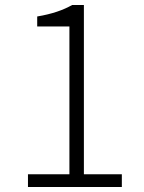

<svg xmlns="http://www.w3.org/2000/svg" viewBox="-20 -749 575 769"><path d="M92 0H468V-51H316V-729H269C234 -709 189 -693 129 -683V-643H258V-51H92Z"/></svg>

Font: Noto Sans KR Light
Style: Regular
Weight: 300
Designer: Ryoko NISHIZUKA 西塚涼子 (kana, bopomofo & ideographs); Paul D. Hunt (Latin, Greek & Cyrillic); Sandoll Communications 산돌커뮤니
Foundry: Adobe
Version: Version 2.004;hotconv 1.0.118;makeotfexe 2.5.65603